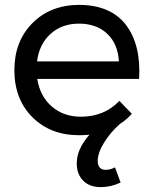

<svg xmlns="http://www.w3.org/2000/svg" viewBox="-20 -552 628 788"><path d="M303 -532Q433 -532 496 -451Q559 -370 551 -228H133Q144 -157 192.5 -115Q241 -73 312 -73Q408 -73 470 -138L521 -85Q501 -62 473 -44Q433 -9 407 33.5Q381 76 381 108Q381 145 414 145Q432 145 452 135L475 197Q436 216 393 216Q348 216 321.5 189.5Q295 163 295 118Q295 60 347 1Q319 3 305 3Q187 3 113 -71Q39 -145 39 -264Q39 -382 112.5 -456.5Q186 -531 303 -532ZM132 -300H468Q464 -372 420 -413.5Q376 -455 304 -455Q234 -455 187.5 -413Q141 -371 132 -300Z"/></svg>

Font: Montserrat arm
Style: Regular
Weight: 400
Designer: Julieta Ulanovsky
Foundry: Julieta Ulanovsky
Version: Version 6.000;PS 006.000;hotconv 1.0.88;makeotf.lib2.5.64775